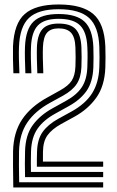

<svg xmlns="http://www.w3.org/2000/svg" viewBox="-20 -829 519 849"><path d="M143 -91.8Q142.8 -110.2 143 -125.2Q143.2 -140.2 143.8 -158.5Q145.2 -213.2 168.9 -246Q192.5 -278.8 237.8 -303.8L296.5 -336Q357.8 -370 387.1 -416.2Q416.5 -462.5 419.2 -530.5Q420 -548.8 420.1 -573.8Q420.2 -598.8 419.2 -622.5Q415.8 -711.8 373.5 -750Q331.2 -788.2 239.2 -788.2Q149.2 -788.2 108.4 -750Q67.5 -711.8 64 -622.8Q63 -602 63.6 -570.4Q64.2 -538.8 65.8 -505H39.2Q38 -535 37.4 -568Q36.8 -601 37.5 -623.8Q41.8 -725.2 89.6 -767.2Q137.5 -809.2 239.2 -809.2Q343.2 -809.2 392.4 -767.1Q441.5 -725 445.8 -623.8Q446.8 -600.5 446.6 -575.1Q446.5 -549.8 445.8 -529.5Q442.5 -448 405.6 -396.8Q368.8 -345.5 309 -312.8L250.2 -280.5Q210 -258.2 190.2 -231.1Q170.5 -204 170 -157.8Q170 -133.2 169.9 -127.9Q169.8 -122.5 169.8 -114.5H436.2V-91.8ZM90.8 -45.8Q90 -75 90 -104.1Q90 -133.2 90.8 -160Q92.5 -231.5 124.9 -275.8Q157.2 -320 213 -350.5L271.2 -382.8Q318.8 -408.8 341.5 -443Q364.2 -477.2 366.2 -531.5Q367 -549.8 367.2 -573.6Q367.5 -597.5 366.2 -620.8Q363.5 -687.5 334.1 -716.6Q304.8 -745.8 239.2 -745.8Q175.5 -745.8 147.5 -716.4Q119.5 -687 117 -620.8Q116 -598.5 116.6 -567.8Q117.2 -537 118.8 -505H92.2Q91 -537.5 90.2 -568.6Q89.5 -599.8 90.5 -622Q93.5 -700 128.2 -733.5Q163 -767 239.2 -767Q318.2 -767 353.9 -733.2Q389.5 -699.5 392.8 -621.8Q393.8 -596.8 393.6 -573.6Q393.5 -550.5 392.8 -531.2Q390.2 -466.5 362.8 -427.1Q335.2 -387.8 283.8 -359.5L225.5 -327.2Q172.8 -298.5 145.9 -259.8Q119 -221 117.2 -159.2Q116.5 -133 116.4 -111.4Q116.2 -89.8 116.8 -68.8H436.2V-45.8ZM38.8 0Q36.8 -114.2 37.8 -161.5Q40 -244.5 77.9 -301Q115.8 -357.5 188 -397.2L246 -429.5Q282.8 -450 297.2 -472.6Q311.8 -495.2 313.5 -534.5Q314.2 -552.8 314.4 -574.4Q314.5 -596 313.5 -619.2Q311.8 -665 294.1 -684.2Q276.5 -703.5 239.2 -703.5Q204.8 -703.5 188.1 -684.5Q171.5 -665.5 169.8 -619.5Q169 -598.5 169.5 -569.6Q170 -540.8 171.5 -505H145Q143.8 -538.5 143.1 -567.9Q142.5 -597.2 143.2 -620Q145.5 -675.2 167.5 -700Q189.5 -724.8 239.2 -724.8Q291.8 -724.8 314.8 -699.8Q337.8 -674.8 340 -619.8Q341.8 -575 340 -532Q338 -486.2 319.2 -457.8Q300.5 -429.2 258.8 -406L200.5 -374Q134.8 -337.8 100.5 -287Q66.2 -236.2 64.2 -160.8Q63 -104.5 64.8 -23H436.2V0Z"/></svg>

Font: Big Shoulders Inline Text ExtraBold
Style: Regular
Weight: 800
Designer: Patric King
Foundry: XO Type Co
Version: Version 1.000